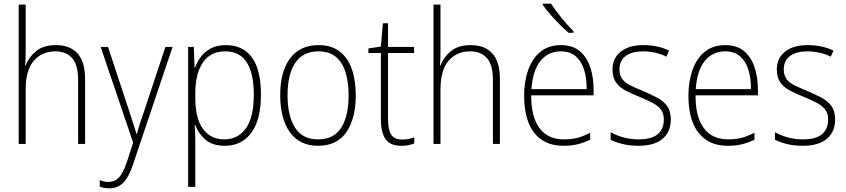

<svg xmlns="http://www.w3.org/2000/svg" viewBox="-20 -785 4616 1047"><path d="M120 -504Q120 -481 119.5 -464.5Q119 -448 117 -428H120Q136 -472 176 -505.5Q216 -539 285 -539Q362 -539 403 -493.5Q444 -448 444 -354V0H406V-349Q406 -432 373 -468.5Q340 -505 282 -505Q209 -505 164.5 -454Q120 -403 120 -296V0H82V-760H120Z M529 -529H569L686 -175Q701 -129 709.5 -102Q718 -75 724 -55H726Q739 -103 764 -173L882 -529H921L706 110Q684 178 653.5 210Q623 242 575 242Q550 242 524 233V197Q536 202 547.5 204.5Q559 207 572 207Q605 207 628 183.5Q651 160 671 101L706 -7Z M1212 -539Q1305 -539 1354 -471.5Q1403 -404 1403 -269Q1403 -132 1350.5 -61Q1298 10 1206 10Q1138 10 1099 -24.5Q1060 -59 1045 -104H1042Q1045 -55 1045 -1V234H1006V-529H1037L1041 -415H1043Q1055 -448 1076 -476Q1097 -504 1130.5 -521.5Q1164 -539 1212 -539ZM1208 -505Q1128 -505 1086.5 -444Q1045 -383 1045 -277V-251Q1045 -139 1087 -82Q1129 -25 1203 -25Q1277 -25 1320.5 -84.5Q1364 -144 1364 -269Q1364 -385 1325.5 -445Q1287 -505 1208 -505Z M1920 -265Q1920 -139 1869 -64.5Q1818 10 1714 10Q1613 10 1560.5 -64.5Q1508 -139 1508 -266Q1508 -395 1562 -467Q1616 -539 1717 -539Q1787 -539 1832 -504.5Q1877 -470 1898.5 -408.5Q1920 -347 1920 -265ZM1548 -266Q1548 -154 1588.5 -89.5Q1629 -25 1714 -25Q1801 -25 1841 -89Q1881 -153 1881 -265Q1881 -336 1864.5 -390Q1848 -444 1812 -474.5Q1776 -505 1717 -505Q1632 -505 1590 -442Q1548 -379 1548 -266Z M2173 -24Q2192 -24 2209 -27.5Q2226 -31 2239 -36V-3Q2225 3 2208 6.5Q2191 10 2168 10Q2108 10 2082.5 -26.5Q2057 -63 2057 -133V-496H1989V-521L2057 -531L2068 -658H2096V-529H2238V-496H2096V-135Q2096 -80 2112.5 -52Q2129 -24 2173 -24Z M2382 -504Q2382 -481 2381.5 -464.5Q2381 -448 2379 -428H2382Q2398 -472 2438 -505.5Q2478 -539 2547 -539Q2624 -539 2665 -493.5Q2706 -448 2706 -354V0H2668V-349Q2668 -432 2635 -468.5Q2602 -505 2544 -505Q2471 -505 2426.5 -454Q2382 -403 2382 -296V0H2344V-760H2382Z M3039 -539Q3102 -539 3141 -506.5Q3180 -474 3198.5 -419Q3217 -364 3217 -297V-265H2877Q2876 -149 2921.5 -87Q2967 -25 3055 -25Q3095 -25 3127 -33Q3159 -41 3198 -61V-23Q3165 -7 3130.5 1.5Q3096 10 3054 10Q2980 10 2932 -24Q2884 -58 2861 -119Q2838 -180 2838 -262Q2838 -341 2860.5 -404Q2883 -467 2927.5 -503Q2972 -539 3039 -539ZM3039 -505Q2970 -505 2927.5 -453Q2885 -401 2878 -299H3179Q3180 -358 3165 -405Q3150 -452 3119 -478.5Q3088 -505 3039 -505ZM2985 -765Q3007 -730 3042 -687.5Q3077 -645 3107 -615V-606H3081Q3057 -626 3030.5 -653Q3004 -680 2980 -707.5Q2956 -735 2940 -758V-765Z M3638 -133Q3638 -67 3593.5 -28.5Q3549 10 3461 10Q3413 10 3374 0Q3335 -10 3310 -23V-64Q3342 -46 3381 -35.5Q3420 -25 3461 -25Q3534 -25 3567 -53.5Q3600 -82 3600 -133Q3600 -167 3583.5 -188Q3567 -209 3537.5 -224.5Q3508 -240 3469 -256Q3426 -273 3392.5 -290.5Q3359 -308 3339.5 -335Q3320 -362 3320 -407Q3320 -467 3364.5 -503Q3409 -539 3488 -539Q3529 -539 3565 -531Q3601 -523 3629 -509L3614 -476Q3589 -489 3555 -497Q3521 -505 3487 -505Q3427 -505 3392.5 -480Q3358 -455 3358 -407Q3358 -374 3373.5 -353.5Q3389 -333 3418 -319Q3447 -305 3486 -289Q3527 -271 3561.5 -253.5Q3596 -236 3617 -208Q3638 -180 3638 -133Z M3935 -539Q3998 -539 4037 -506.5Q4076 -474 4094.5 -419Q4113 -364 4113 -297V-265H3773Q3772 -149 3817.5 -87Q3863 -25 3951 -25Q3991 -25 4023 -33Q4055 -41 4094 -61V-23Q4061 -7 4026.5 1.5Q3992 10 3950 10Q3876 10 3828 -24Q3780 -58 3757 -119Q3734 -180 3734 -262Q3734 -341 3756.5 -404Q3779 -467 3823.5 -503Q3868 -539 3935 -539ZM3935 -505Q3866 -505 3823.5 -453Q3781 -401 3774 -299H4075Q4076 -358 4061 -405Q4046 -452 4015 -478.5Q3984 -505 3935 -505Z M4534 -133Q4534 -67 4489.5 -28.5Q4445 10 4357 10Q4309 10 4270 0Q4231 -10 4206 -23V-64Q4238 -46 4277 -35.5Q4316 -25 4357 -25Q4430 -25 4463 -53.5Q4496 -82 4496 -133Q4496 -167 4479.5 -188Q4463 -209 4433.5 -224.5Q4404 -240 4365 -256Q4322 -273 4288.5 -290.5Q4255 -308 4235.5 -335Q4216 -362 4216 -407Q4216 -467 4260.5 -503Q4305 -539 4384 -539Q4425 -539 4461 -531Q4497 -523 4525 -509L4510 -476Q4485 -489 4451 -497Q4417 -505 4383 -505Q4323 -505 4288.5 -480Q4254 -455 4254 -407Q4254 -374 4269.5 -353.5Q4285 -333 4314 -319Q4343 -305 4382 -289Q4423 -271 4457.5 -253.5Q4492 -236 4513 -208Q4534 -180 4534 -133Z"/></svg>

Font: Noto Sans Hebrew SemiCondensed ExtraLight
Style: Regular
Weight: 200
Width: 4
Designer: Monotype Design Team
Foundry: Monotype Imaging Inc.
Version: Version 2.004; ttfautohint (v1.8.4.7-5d5b)